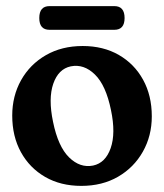

<svg xmlns="http://www.w3.org/2000/svg" viewBox="-20 -599 537 628"><path d="M250.5 -448.5Q318 -448.5 368.8 -419.2Q419.5 -390 448 -338.2Q476.5 -286.5 476.5 -218.5Q476.5 -154.5 447.2 -102.8Q418 -51 366.2 -21Q314.5 9 246 9Q178.5 9 127.8 -20.2Q77 -49.5 48.5 -101.2Q20 -153 20 -221Q20 -285 49 -336.8Q78 -388.5 130 -418.5Q182 -448.5 250.5 -448.5ZM284.5 -57.5Q325 -66 342 -114.5Q359 -163 343 -239Q326.5 -320 290.5 -355.2Q254.5 -390.5 211.5 -382Q171 -373.5 154.2 -325Q137.5 -276.5 153.5 -200.5Q170 -119.5 206 -84.2Q242 -49 284.5 -57.5ZM108.5 -540Q108.5 -579 142 -579H354Q387.5 -579 387.5 -540Q387.5 -501.5 354 -501.5H142Q108.5 -501.5 108.5 -540Z"/></svg>

Font: Fraunces 144pt S100 SemiBold
Style: Regular
Weight: 600
Version: Version 1.000; ttfautohint (v1.8.3)